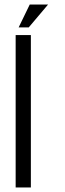

<svg xmlns="http://www.w3.org/2000/svg" viewBox="-20 -824 287 844"><path d="M110.8 -804.2H191.4L106.4 -703.6H62ZM115.7 0H48.8V-669.9H115.7Z"/></svg>

Font: SaysetthaMai
Style: Regular
Weight: 400
Designer: John M. Durdin
Foundry: Lao Script for Windows
Version: Version 1.101